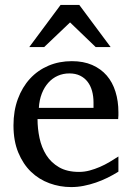

<svg xmlns="http://www.w3.org/2000/svg" viewBox="-20 -740 530 772"><path d="M456.1 -49.8Q435.1 -36.6 412.4 -25.4Q389.6 -14.2 365.5 -5.9Q341.3 2.4 316.4 7.3Q291.5 12.2 266.1 12.2Q220.7 12.2 178.7 -3.2Q136.7 -18.6 104.7 -49.3Q72.8 -80.1 53.5 -126.7Q34.2 -173.3 34.2 -235.8Q34.2 -294.4 51.8 -342Q69.3 -389.6 100.6 -423.6Q131.8 -457.5 174.8 -475.8Q217.8 -494.1 269 -494.1Q315.4 -494.1 350.6 -478.8Q385.7 -463.4 409.2 -436.3Q432.6 -409.2 444.3 -371.3Q456.1 -333.5 456.1 -289.1V-275.9Q456.1 -268.1 455.1 -261.2H130.9Q130.9 -223.1 138.9 -185.1Q147 -147 166 -116.7Q185.1 -86.4 217.3 -67.6Q249.5 -48.8 297.9 -48.8Q319.3 -48.8 340.3 -54.4Q361.3 -60.1 381.6 -68.8Q401.9 -77.6 420.4 -88.6Q439 -99.6 456.1 -110.8ZM356 -328.1Q356 -353 350.1 -374.3Q344.2 -395.5 332.3 -411.1Q320.3 -426.8 302 -435.8Q283.7 -444.8 258.8 -444.8Q233.9 -444.8 212.4 -435.3Q190.9 -425.8 174.6 -407.7Q158.2 -389.6 148.2 -364Q138.2 -338.4 136.2 -306.2H356ZM364.7 -550.8 261.7 -649.9 157.7 -550.8H97.7L223.6 -720.2H298.8L424.8 -550.8Z"/></svg>

Font: Charis SIL Afr
Style: Regular
Weight: 400
Foundry: SIL International
Version: Version 5.000